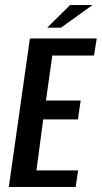

<svg xmlns="http://www.w3.org/2000/svg" viewBox="-20 -744 405 764"><path d="M15 0 99 -591H365L354 -523H188L163 -344H301L290 -269H152L125 -66H291L281 0ZM168 -634 259 -724H348L223 -634Z"/></svg>

Font: Alumni Sans Thin SemiBold
Style: Italic
Weight: 600
Italic angle: -8°
Version: Version 1.016